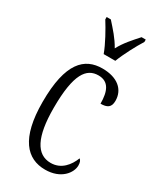

<svg xmlns="http://www.w3.org/2000/svg" viewBox="-196 -835 767 914"><g transform="rotate(30 187.0 -378.0)"><path d="M183 -606H247C264 -651 298 -715 322 -753V-766H299C267 -730 238 -699 215 -656C191 -699 162 -730 130 -766H107V-753C131 -715 167 -651 183 -606ZM216 10C304 10 344 -47 344 -86C344 -103 340 -113 332 -119C315 -75 281 -31 223 -31C145 -31 105 -106 105 -265C105 -453 148 -506 213 -506C270 -506 288 -461 288 -394C324 -394 343 -405 343 -441C343 -503 296 -544 213 -544C115 -544 45 -479 45 -264C45 -63 116 10 216 10Z"/></g></svg>

Font: Noto Serif Hebrew ExtraCondensed Light
Style: Regular
Weight: 300
Width: 2
Designer: Monotype Design Team
Foundry: Monotype Imaging Inc.
Version: Version 2.004